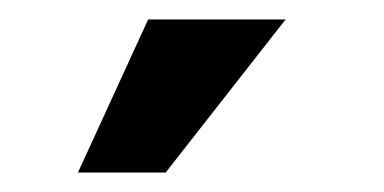

<svg xmlns="http://www.w3.org/2000/svg" viewBox="-20 -760 394 197"><path d="M150 -583H60L132 -740H273Z"/></svg>

Font: Instrument Sans Condensed SemiBold
Style: Regular
Weight: 600
Width: 3
Designer: Rodrigo Fuenzalida
Foundry: fragTYPE
Version: Version 1.000;gftools[0.9.28]